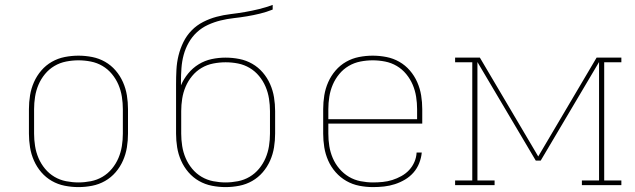

<svg xmlns="http://www.w3.org/2000/svg" viewBox="-20 -755 2590 783"><path d="M300 8Q272 8 244 2.5Q216 -3 191.5 -17Q167 -31 148.5 -52.5Q130 -74 118.5 -100Q107 -126 102.5 -154Q98 -182 98 -210V-310Q98 -338 102.5 -366Q107 -394 118.5 -420Q130 -446 148.5 -467.5Q167 -489 191.5 -503Q216 -517 244 -522.5Q272 -528 300 -528Q328 -528 356 -522.5Q384 -517 408.5 -503Q433 -489 451.5 -467.5Q470 -446 481.5 -420Q493 -394 497.5 -366Q502 -338 502 -310V-210Q502 -182 497.5 -154Q493 -126 481.5 -100Q470 -74 451.5 -52.5Q433 -31 408.5 -17Q384 -3 356 2.5Q328 8 300 8ZM300 -11Q325 -11 350.5 -16Q376 -21 398 -34Q420 -47 436.5 -67Q453 -87 463 -110.5Q473 -134 477 -159.5Q481 -185 481 -210V-310Q481 -335 477 -360.5Q473 -386 463 -409.5Q453 -433 436.5 -453Q420 -473 398 -486Q376 -499 350.5 -504Q325 -509 300 -509Q275 -509 249.5 -504Q224 -499 202 -486Q180 -473 163.5 -453Q147 -433 137 -409.5Q127 -386 123 -360.5Q119 -335 119 -310V-210Q119 -185 123 -159.5Q127 -134 137 -110.5Q147 -87 163.5 -67Q180 -47 202 -34Q224 -21 249.5 -16Q275 -11 300 -11Z M900 8Q872 8 844 2.5Q816 -3 791.5 -17Q767 -31 748.5 -52.5Q730 -74 718.5 -100Q707 -126 702.5 -154Q698 -182 698 -210V-412Q698 -441 699.5 -470.5Q701 -500 708 -528.5Q715 -557 728 -583.5Q741 -610 761.5 -631Q782 -652 808.5 -665.5Q835 -679 863 -686.5Q891 -694 920.5 -697.5Q950 -701 979 -706Q1008 -711 1036.5 -718Q1065 -725 1092 -735V-716Q1067 -706 1040.5 -699.5Q1014 -693 987 -688.5Q960 -684 933 -681Q906 -678 879.5 -671.5Q853 -665 828 -653.5Q803 -642 783 -623.5Q763 -605 749.5 -581Q736 -557 729 -531Q722 -505 720 -477.5Q718 -450 718 -423V-407Q729 -433 747.5 -455.5Q766 -478 790.5 -493Q815 -508 843 -514Q871 -520 900 -520Q928 -520 956 -514.5Q984 -509 1008.5 -495Q1033 -481 1051.5 -459.5Q1070 -438 1081.5 -412Q1093 -386 1097.5 -358Q1102 -330 1102 -302V-210Q1102 -182 1097.5 -154Q1093 -126 1081.5 -100Q1070 -74 1051.5 -52.5Q1033 -31 1008.5 -17Q984 -3 956 2.5Q928 8 900 8ZM900 -11Q925 -11 950.5 -16Q976 -21 998 -34Q1020 -47 1036.5 -67Q1053 -87 1063 -110.5Q1073 -134 1077 -159.5Q1081 -185 1081 -210V-302Q1081 -327 1077 -352.5Q1073 -378 1063 -401.5Q1053 -425 1036.5 -445Q1020 -465 998 -478Q976 -491 951 -496Q926 -501 900 -501Q875 -501 849.5 -496Q824 -491 802 -478Q780 -465 763.5 -445Q747 -425 737 -401.5Q727 -378 723 -352.5Q719 -327 719 -302V-210Q719 -185 723 -159.5Q727 -134 737 -110.5Q747 -87 763.5 -67Q780 -47 802 -34Q824 -21 849.5 -16Q875 -11 900 -11Z M1501 8Q1473 8 1445 2.5Q1417 -3 1392.5 -17Q1368 -31 1349 -52.5Q1330 -74 1318.5 -100Q1307 -126 1302.5 -154Q1298 -182 1298 -210V-310Q1298 -338 1302.5 -366Q1307 -394 1318.5 -420Q1330 -446 1348.5 -467.5Q1367 -489 1391.5 -503Q1416 -517 1444 -522.5Q1472 -528 1500 -528Q1528 -528 1556 -522.5Q1584 -517 1608.5 -503Q1633 -489 1651.5 -467.5Q1670 -446 1681.5 -420Q1693 -394 1697.5 -366Q1702 -338 1702 -310V-251H1319V-210Q1319 -184 1323 -159Q1327 -134 1337 -110.5Q1347 -87 1364 -67Q1381 -47 1403 -34Q1425 -21 1450.5 -16Q1476 -11 1501 -11Q1521 -11 1541 -13Q1561 -15 1580 -21Q1599 -27 1617 -37Q1635 -47 1648.5 -61.5Q1662 -76 1670 -94.5Q1678 -113 1679 -133H1700Q1698 -111 1689.5 -89.5Q1681 -68 1666 -51Q1651 -34 1631.5 -22.5Q1612 -11 1590.5 -4Q1569 3 1546.5 5.5Q1524 8 1501 8ZM1319 -269H1681V-310Q1681 -335 1677 -360.5Q1673 -386 1663 -409.5Q1653 -433 1636.5 -453Q1620 -473 1598 -486Q1576 -499 1550.5 -504Q1525 -509 1500 -509Q1475 -509 1449.5 -504Q1424 -499 1402 -486Q1380 -473 1363.5 -453Q1347 -433 1337 -409.5Q1327 -386 1323 -360.5Q1319 -335 1319 -310Z M1836 0V-19H1906V-501H1836V-520H1937L2175 -117L2413 -520H2514V-501H2444V-19H2514V0H2353V-19H2423V-502L2185 -100H2165L1927 -502V-19H1997V0Z"/></svg>

Font: Iosevka Etoile Thin
Style: Regular
Weight: 100
Designer: Belleve Invis
Foundry: Belleve Invis
Version: Version 22.1.2; ttfautohint (v1.8.4)